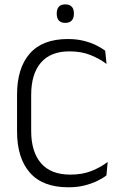

<svg xmlns="http://www.w3.org/2000/svg" viewBox="-20 -824 544 856"><path d="M285 11Q170.5 11 113.2 -54.2Q56 -119.5 56 -238.5V-401.5Q56 -520.5 112.8 -585.2Q169.5 -650 282.5 -650Q321 -650 352.5 -642.2Q384 -634.5 408.2 -622.5Q432.5 -610.5 449 -598L455 -539Q425 -561.5 384.5 -578.2Q344 -595 289.5 -595Q205.5 -595 162.2 -544.5Q119 -494 119 -400.5V-240.5Q119 -147.5 162.8 -96.5Q206.5 -45.5 293.5 -45.5Q347.5 -45.5 388.5 -62Q429.5 -78.5 460 -102L454.5 -42Q438 -29 413 -17Q388 -5 356 3Q324 11 285 11ZM271 -722Q252 -722 242.5 -732.5Q233 -743 233 -762.5V-765Q233 -784 242.5 -794.2Q252 -804.5 271 -804.5Q290 -804.5 299.8 -794.2Q309.5 -784 309.5 -765V-762.5Q309.5 -743 299.8 -732.5Q290 -722 271 -722Z"/></svg>

Font: Anek Latin Medium Light
Style: Regular
Weight: 300
Version: Version 1.003